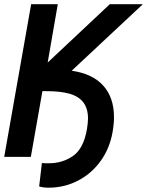

<svg xmlns="http://www.w3.org/2000/svg" viewBox="-35 -745 698 912"><path d="M506.5 -188Q506.5 -156 499.5 -116.5Q486 -40 443 19.8Q400 79.5 335.5 113Q271 146.5 195 146.5Q170 146.5 151 140.5L164 29.5Q169.5 30.5 180 30.5H197.5Q261.5 30.5 311.8 -4.2Q362 -39 378 -131.5Q383 -162.5 383 -181.5Q383 -229.5 361.2 -258.2Q339.5 -287 296.5 -299.5Q253.5 -312 186 -312H166.5L111.5 0H-15L113 -725H239.5L191.5 -448L486.5 -725H643.5L305.5 -409Q404.5 -395 455.5 -338.2Q506.5 -281.5 506.5 -188Z"/></svg>

Font: JuliaMono SemiBoldItalic
Style: Regular
Weight: 600
Italic angle: -9°
Monospace: yes
Designer: cormullion
Foundry: corm
Version: Version 0.049; ttfautohint (v1.8.4)